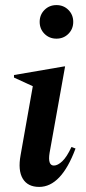

<svg xmlns="http://www.w3.org/2000/svg" viewBox="-20 -725 337 755"><path d="M202 -573Q174 -573 155 -592Q136 -611 136 -639Q136 -667 155 -686Q174 -705 202 -705Q230 -705 249 -686Q268 -667 268 -639Q268 -611 249 -592Q230 -573 202 -573ZM134 10Q89 10 69.5 -22.5Q50 -55 61 -115L109 -386L35 -420V-430L233 -464H236L175 -124Q167 -74 192 -74Q207 -74 225 -91Q243 -108 261 -147L277 -141Q221 10 134 10Z"/></svg>

Font: Spectral SemiBold
Style: Italic
Weight: 600
Italic angle: -10°
Designer: Jean-Baptiste Levee
Foundry: Production Type
Version: Version 2.001